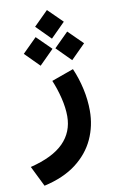

<svg xmlns="http://www.w3.org/2000/svg" viewBox="-131 -676 586 994"><g transform="rotate(-10 162.0 -179.0)"><path d="M114.7 -551.3 189.9 -626 265.6 -551.3 189.9 -475.6ZM198.7 -423.3 273.9 -498 349.6 -423.3 273.9 -347.7ZM32.7 -423.3 107.9 -498 183.6 -423.3 107.9 -347.7ZM269.5 -301.3Q292.5 -248.5 305.4 -190.2Q318.4 -131.8 318.4 -74.7Q318.4 5.4 286.4 74.7Q254.4 144 188.5 194.3Q122.6 244.6 20 267.6L-33.2 159.7Q85.4 130.4 141.8 73.5Q198.2 16.6 198.2 -66.9Q198.2 -110.8 185.8 -162.1Q173.3 -213.4 153.8 -259.8Z"/></g></svg>

Font: Vazir
Style: Bold
Weight: 700
Designer: Saber Rastikerdar
Foundry: Saber Rastikerdar
Version: Version 30.0.0